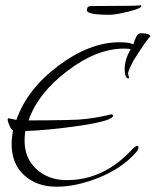

<svg xmlns="http://www.w3.org/2000/svg" viewBox="-20 -661 589 727"><path d="M195 46Q119 46 71.5 2.5Q24 -41 24 -116Q24 -127 25.5 -140Q27 -153 29 -168Q24 -168 16 -185Q9 -202 9 -207.5Q9 -213 13 -213L42 -207Q83 -324 201 -412Q320 -501 432 -501Q471 -501 485 -493Q496 -530 507 -534Q510 -535 514 -535Q549 -535 549 -522Q546 -522 526 -494Q520 -485 506.5 -464.5Q493 -444 485 -431Q478 -418 471.5 -403.5Q465 -389 465 -381L469 -366Q469 -364 467 -364Q452 -364 452 -400Q452 -435 475 -475Q468 -476 461.5 -476.5Q455 -477 450 -477Q346 -477 236 -393Q125 -310 88 -205Q125 -205 162.5 -205.5Q200 -206 230.5 -206.5Q261 -207 276 -208Q306 -210 337.5 -215Q369 -220 401 -228Q408 -228 408 -223Q408 -204 283 -185Q157 -167 76 -165Q73 -146 73 -129Q73 -62 118 -20.5Q163 21 233 21Q373 21 480 -95Q494 -109 500 -109Q504 -109 504 -103Q504 -94 495 -84Q442 -24 356 11Q269 46 195 46ZM394 -605Q309 -605 309 -622Q309 -638 323 -638L463 -639Q478 -639 491 -639.5Q504 -640 514 -641Q515 -640 515 -638Q515 -629 466 -617Q418 -605 394 -605Z"/></svg>

Font: Qwigley
Style: Regular
Weight: 400
Designer: Robert E. Leuschke
Foundry: Robert E. Leuschke
Version: Version 1.010; ttfautohint (v1.8.3)